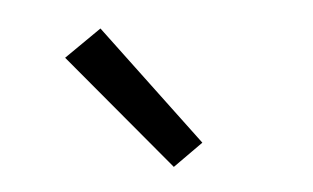

<svg xmlns="http://www.w3.org/2000/svg" viewBox="-32 -845 564 346"><g transform="rotate(-5 250.0 -672.0)"><path d="M270 -542 92 -755 160 -802 325 -581Z"/></g></svg>

Font: Iosevka Term
Style: Regular
Weight: 400
Monospace: yes
Designer: Belleve Invis
Foundry: Belleve Invis
Version: Version 30.0.1